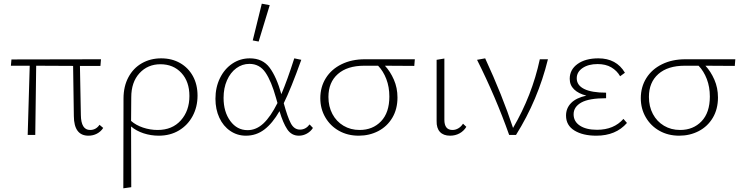

<svg xmlns="http://www.w3.org/2000/svg" viewBox="-20 -731 4023 1040"><path d="M539 -38Q526 -18 505 -7Q484 4 459 4Q381 4 380 -102L376 -374L176 -375L171 0H130L141 -375H39L42 -409L527 -410L524 -374H413L418 -108Q419 -27 468 -27Q500 -27 519 -55Z M1050 -213Q1050 -152 1023.5 -102.5Q997 -53 949.5 -24.5Q902 4 840 4Q797 4 757.5 -9Q718 -22 690 -46Q690 173 691 283L648 289Q649 125 649 -197Q649 -263 675.5 -312.5Q702 -362 748.5 -388.5Q795 -415 853 -415Q911 -415 955.5 -389.5Q1000 -364 1025 -318.5Q1050 -273 1050 -213ZM1006 -211Q1006 -289 962.5 -336Q919 -383 849 -383Q780 -383 735.5 -334.5Q691 -286 691 -204Q691 -116 690 -76Q716 -53 754.5 -40Q793 -27 834 -27Q913 -27 959.5 -79Q1006 -131 1006 -211Z M1675 -38Q1663 -19 1642.5 -7.5Q1622 4 1599 4Q1559 4 1536 -30.5Q1513 -65 1494 -129Q1456 -63 1412 -29.5Q1368 4 1312 4Q1265 4 1227 -22Q1189 -48 1168 -93.5Q1147 -139 1147 -196Q1147 -258 1171.5 -308Q1196 -358 1238.5 -386.5Q1281 -415 1333 -415Q1403 -415 1440.5 -364.5Q1478 -314 1504 -221Q1536 -296 1574 -415L1612 -407Q1555 -248 1517 -172Q1537 -98 1555 -63.5Q1573 -29 1605 -29Q1636 -29 1657 -57ZM1483 -173 1475 -201Q1450 -291 1418 -338Q1386 -385 1331 -385Q1292 -385 1260 -361.5Q1228 -338 1209.5 -296Q1191 -254 1191 -201Q1191 -125 1227.5 -75.5Q1264 -26 1321 -26Q1368 -26 1407 -62.5Q1446 -99 1483 -173ZM1349 -512 1398 -711 1441 -703 1381 -506Z M2224 -374Q2171 -375 2065 -375Q2094 -344 2113.5 -299.5Q2133 -255 2133 -203Q2133 -140 2105 -93Q2077 -46 2029 -21Q1981 4 1923 4Q1863 4 1816 -22.5Q1769 -49 1742 -95.5Q1715 -142 1715 -199Q1715 -260 1745 -308Q1775 -356 1830 -383Q1885 -410 1956 -410H2227ZM2028 -375H1953Q1861 -375 1810 -330Q1759 -285 1759 -206Q1759 -154 1780.5 -113.5Q1802 -73 1840.5 -50Q1879 -27 1928 -27Q1999 -27 2044 -74Q2089 -121 2089 -208Q2089 -260 2072.5 -303Q2056 -346 2028 -375Z M2345 -76V-407L2387 -414V-82Q2387 -27 2431 -27Q2447 -27 2462 -35.5Q2477 -44 2488 -61L2506 -44Q2492 -21 2469 -8.5Q2446 4 2418 4Q2382 4 2363 -16.5Q2344 -37 2345 -76Z M2948 -410Q2894 -190 2775 0H2738Q2665 -206 2564 -407L2608 -415Q2701 -214 2759 -38Q2862 -214 2904 -410Z M3376 -65Q3316 4 3210 4Q3137 4 3091.5 -24Q3046 -52 3046 -105Q3046 -145 3073.5 -173Q3101 -201 3156 -213Q3113 -224 3089.5 -247Q3066 -270 3066 -304Q3066 -354 3108.5 -384.5Q3151 -415 3221 -415Q3319 -415 3365 -337L3339 -318Q3322 -348 3291.5 -366Q3261 -384 3217 -384Q3167 -384 3135.5 -362.5Q3104 -341 3104 -307Q3104 -269 3144.5 -249Q3185 -229 3263 -229V-199Q3170 -199 3128.5 -175.5Q3087 -152 3087 -112Q3087 -73 3121 -50.5Q3155 -28 3214 -28Q3305 -28 3357 -87Z M3960 -374Q3907 -375 3801 -375Q3830 -344 3849.5 -299.5Q3869 -255 3869 -203Q3869 -140 3841 -93Q3813 -46 3765 -21Q3717 4 3659 4Q3599 4 3552 -22.5Q3505 -49 3478 -95.5Q3451 -142 3451 -199Q3451 -260 3481 -308Q3511 -356 3566 -383Q3621 -410 3692 -410H3963ZM3764 -375H3689Q3597 -375 3546 -330Q3495 -285 3495 -206Q3495 -154 3516.5 -113.5Q3538 -73 3576.5 -50Q3615 -27 3664 -27Q3735 -27 3780 -74Q3825 -121 3825 -208Q3825 -260 3808.5 -303Q3792 -346 3764 -375Z"/></svg>

Font: Ysabeau Light
Style: Regular
Weight: 300
Designer: Christian Thalmann (Catharsis Fonts)
Version: Version 0.003